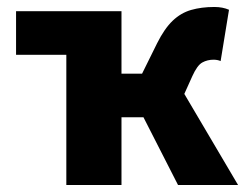

<svg xmlns="http://www.w3.org/2000/svg" viewBox="-20 -530 707 550"><path d="M328 -498 170 -373H26V-498ZM170 0V-498H328V-319H387L430 -406Q451 -448 474.5 -470.5Q498 -493 527.5 -501.5Q557 -510 594 -510Q618 -510 636 -502L612 -355Q608 -357 602.5 -358Q597 -359 592 -359Q574 -359 559.5 -351Q545 -343 531 -312L508 -261L662 0H490L391 -194H328V0Z"/></svg>

Font: Source Sans 3 ExtraBold
Style: Regular
Weight: 800
Designer: Paul D. Hunt
Foundry: Adobe
Version: Version 3.052;hotconv 1.1.0;makeotfexe 2.6.0